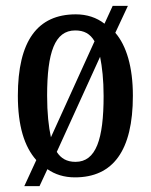

<svg xmlns="http://www.w3.org/2000/svg" viewBox="-20 -596 515 656"><path d="M104 -49 63 40H115L142 -18C168 0 199 10 236 10C366 10 434 -81 434 -269C434 -367 412 -440 374 -484L417 -576H365L337 -515C310 -536 277 -547 239 -547C108 -547 41 -456 41 -269C41 -166 63 -95 104 -49ZM303 -455 154 -127C146 -164 141 -210 141 -269C141 -417 167 -492 237 -492C267 -492 288 -481 303 -455ZM238 -43C208 -43 188 -55 174 -77L322 -402C329 -367 334 -323 334 -268C334 -120 308 -43 238 -43Z"/></svg>

Font: Noto Serif Khmer ExtraCondensed Medium
Style: Regular
Weight: 500
Width: 2
Designer: Danh Hong and the Monotype Design Team
Foundry: Monotype Imaging Inc.
Version: Version 2.004